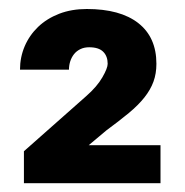

<svg xmlns="http://www.w3.org/2000/svg" viewBox="-20 -737 415 431"><path d="M340.3 -325.7H33.7V-397.5L173.3 -521Q197.8 -542.5 209.7 -563.2Q221.7 -584 221.7 -593.8Q221.7 -610.8 211.7 -620.8Q201.7 -630.9 180.2 -630.9Q168.9 -630.9 160.4 -626.7Q151.9 -622.6 146.2 -615.5Q140.6 -608.4 137.7 -599.4Q134.8 -590.3 134.8 -580.6H24.9Q24.9 -608.4 35.4 -633.1Q45.9 -657.7 65.4 -676.5Q85 -695.3 112.8 -706.1Q140.6 -716.8 174.8 -716.8Q250 -716.8 290.5 -685.1Q331.1 -653.3 331.1 -593.8Q331.1 -571.8 324.5 -553.7Q317.9 -535.6 304.2 -518.3Q290.5 -501 269.3 -483.4Q248 -465.8 218.8 -444.3L179.2 -411.1H340.3Z"/></svg>

Font: RobotoDraft
Style: Black
Weight: 900
Designer: Google
Version: Version 2.000980w3; 2014; ttfautohint (v1.1) -l 5 -r 24 -G 4